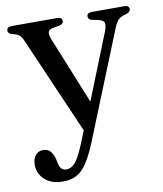

<svg xmlns="http://www.w3.org/2000/svg" viewBox="-81 -536 717 842"><g transform="rotate(-10 278.0 -115.0)"><path d="M235 96.5 260 35 72.5 -396.5Q64 -416.5 54.8 -423.8Q45.5 -431 23.5 -435.5Q6 -440.5 6 -453.5Q6 -470.5 28.5 -470.5H230Q252.5 -470.5 252.5 -454Q252.5 -440 233.5 -436L212.5 -432.5Q188 -428.5 184 -417Q180 -405.5 192 -376.5L310.5 -84.5L425.5 -372.5Q437 -401.5 433 -414Q429 -426.5 404 -431.5L382 -435.5Q363 -439.5 363 -454Q363 -470.5 385.5 -470.5H529Q551 -470.5 551 -453.5Q551 -441.5 532.5 -435.5Q508.5 -429.5 497.5 -419.2Q486.5 -409 476 -383.5L284.5 91.5Q260.5 150.5 238.5 182.8Q216.5 215 191.2 227.5Q166 240 132.5 240Q81 240 51.5 213Q22 186 22 147.5Q22 120 34.8 104.5Q47.5 89 69 89Q90 89 101.2 102.2Q112.5 115.5 118.5 137.5L122.5 155Q128 190.5 156 190.5Q176 190.5 193.5 172.2Q211 154 235 96.5Z"/></g></svg>

Font: Fraunces 9pt
Style: Regular
Weight: 400
Version: Version 1.000;[b76b70a41]